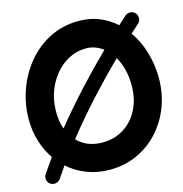

<svg xmlns="http://www.w3.org/2000/svg" viewBox="-115 -838 964 1010"><g transform="rotate(-15 366.5 -332.5)"><path d="M38.1 56.2Q24.4 46.9 21.5 30.8Q18.6 14.6 26.9 2Q53.2 -37.1 82 -77.1Q50.3 -122.6 33 -179.2Q15.6 -235.8 15.6 -299.3Q15.6 -381.3 43.2 -458.7Q70.8 -536.1 121.8 -597.7Q172.9 -659.2 243.9 -695.6Q314.9 -731.9 402.3 -731.9Q463.9 -731.9 514.4 -711.2Q564.9 -690.4 604 -654.8Q626 -674.8 648.4 -695.3Q660.6 -705.6 677 -705.1Q693.4 -704.6 704.1 -692.4Q714.4 -680.7 713.9 -664.3Q713.4 -647.9 701.2 -637.2Q678.2 -616.2 655.3 -595.2Q694.3 -539.6 713.9 -470.9Q733.4 -402.3 733.4 -334Q733.4 -250 705.6 -177.2Q677.7 -104.5 627.4 -49.6Q577.1 5.4 509 36.1Q440.9 66.9 360.4 66.9Q293.9 66.9 236.6 44.7Q179.2 22.5 134.8 -17.1Q112.8 14.2 92.3 44.9Q83 58.1 66.9 61.3Q50.8 64.5 38.1 56.2ZM165 -299.3Q165 -247.6 180.2 -206.1Q253.9 -297.4 333.7 -384Q413.6 -470.7 495.1 -550.3Q452.6 -582.5 402.3 -582.5Q337.9 -582.5 283.9 -544.7Q230 -506.8 197.5 -442.6Q165 -378.4 165 -299.3ZM360.4 -81.5Q423.3 -81.5 474.1 -112.3Q524.9 -143.1 554.9 -200Q585 -256.8 585 -334Q585 -380.4 574.7 -420.2Q564.5 -460 546.4 -491.2Q462.4 -408.7 380.6 -319.3Q298.8 -230 223.6 -135.3Q276.9 -81.5 360.4 -81.5Z"/></g></svg>

Font: Mikhak ExtraBold
Style: Regular
Weight: 800
Designer: Amin Abedi
Version: Version 3.3